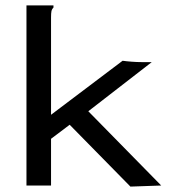

<svg xmlns="http://www.w3.org/2000/svg" viewBox="-20 -687 640 711"><path d="M238 -225 169 -173V0H78V-667H178V-659Q172 -653 170.5 -645.5Q169 -638 169 -622V-262L434 -462Q448 -460 468 -458.5Q488 -457 505 -457H542L307 -275L577 0L463 4Z"/></svg>

Font: Inconsolata Expanded Medium
Style: Regular
Weight: 500
Width: 7
Monospace: yes
Designer: Raph Levien, Cyreal, Brenton Simpson
Foundry: Raph Levien, Cyreal, Google
Version: Version 3.001; ttfautohint (v1.8.2.53-6de2)